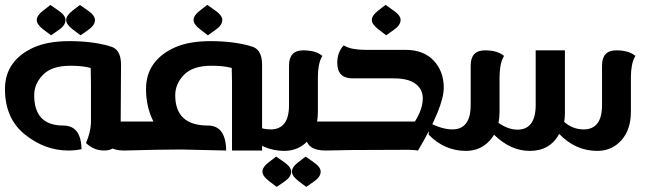

<svg xmlns="http://www.w3.org/2000/svg" viewBox="-20 -606 2627 773"><path d="M465.8 -104 460.4 -55.2Q453.6 0 399.4 0Q357.4 0 326.2 -30.3Q344.7 -72.3 346.2 -111.3V-271.5L345.2 -330.6Q345.2 -331.5 344.7 -332.5Q313 -341.3 263.2 -341.3Q188.5 -341.3 153.1 -304.9Q117.7 -268.6 117.7 -222.7Q117.7 -100.6 234.4 -100.6Q306.6 -100.6 308.1 -5.4Q283.2 0 255.4 0Q160.6 0 80.3 -64.5Q0 -128.9 0 -247.6Q0 -306.2 30.3 -348.4Q60.5 -390.6 117.2 -415.5Q173.8 -440.4 259.8 -440.4Q349.6 -440.4 419.4 -420.9L418.9 -420.4Q467.3 -412.1 467.3 -345.2ZM185.5 -463.9 153.8 -487.8Q127.9 -507.8 127.9 -525.4Q127.9 -543.9 154.3 -564L183.1 -585.9L216.8 -562.5Q243.7 -543.5 243.7 -525.4Q243.7 -504.4 217.8 -486.3ZM304.2 -463.9 272.5 -487.8Q246.6 -507.8 246.6 -525.4Q246.6 -543.9 272.9 -564L301.8 -585.9L335.4 -562.5Q362.3 -543.5 362.3 -525.4Q362.3 -504.4 336.4 -486.3Z M480 0Q400.4 0 400.4 -62.5V-116.7H597.7Q567.9 -175.8 567.9 -247.6Q567.9 -306.2 598.1 -348.4Q628.4 -390.6 685.1 -415.5Q741.7 -440.4 827.6 -440.4Q917.5 -440.4 987.3 -420.9L986.8 -420.4Q1035.2 -412.1 1035.2 -345.2V0H914.1V-271.5L913.1 -330.6Q913.1 -331.5 912.6 -332.5Q880.9 -341.3 831.1 -341.3Q756.3 -341.3 720.9 -304.9Q685.5 -268.6 685.5 -222.7Q685.5 -100.6 816.9 -100.6Q889.2 -100.6 890.6 0Q865.7 0 717.3 -3.9H691.4Q622.6 -3.9 480 0ZM816.9 -463.9 785.2 -488.3Q759.3 -507.8 759.3 -525.9Q759.3 -543.9 785.6 -564L814.5 -586.4L848.1 -562.5Q875 -543.5 875 -525.9Q875 -504.9 849.1 -486.8Z M1094.2 146.5 1062.5 122.6Q1036.6 102.5 1036.6 85Q1036.6 66.4 1063 46.4L1091.8 24.4L1125.5 47.9Q1152.3 66.9 1152.3 85Q1152.3 106 1126.5 124ZM1212.9 146.5 1181.2 122.6Q1155.3 102.5 1155.3 85Q1155.3 66.4 1181.6 46.4L1210.4 24.4L1244.1 47.9Q1271 66.9 1271 85Q1271 106 1245.1 124ZM974.6 -113.3Q1027.3 -85 1069.8 -85Q1106 -85 1124.8 -109.1Q1143.6 -133.3 1143.6 -183.1V-341.8Q1143.6 -403.3 1200.7 -403.3Q1251.5 -403.3 1277.8 -380.9Q1268.1 -364.7 1263.9 -342.8Q1259.8 -320.8 1259.8 -295.9V-156.2Q1259.8 -83.5 1221.2 -41Q1182.6 1.5 1124.5 1.5Q1038.6 1.5 974.6 -63.5Z M1534.7 -463.9 1502.9 -488.3Q1477.1 -507.8 1477.1 -525.9Q1477.1 -543.9 1503.4 -564L1532.2 -586.4L1565.9 -562.5Q1592.8 -543.5 1592.8 -525.9Q1592.8 -504.9 1566.9 -486.8ZM1398.9 -2 1290.5 0Q1210.9 0 1210.9 -62.5V-116.7H1650.4Q1682.1 -167 1682.1 -210Q1682.1 -246.6 1653.1 -268.6Q1624 -290.5 1564.9 -290.5H1399.4Q1337.9 -290.5 1337.9 -353Q1337.9 -396 1363.8 -423.3Q1379.9 -413.6 1401.9 -409.4Q1423.8 -405.3 1448.7 -405.3H1612.8Q1685.1 -405.3 1725.8 -362.3Q1766.6 -319.3 1766.6 -252.4Q1766.6 -175.8 1663.1 0Q1650.4 -2.4 1624.5 -2.9Z M1969.2 -63.5Q1961.9 -51.3 1952.6 -41Q1914.1 1.5 1856 1.5Q1770 1.5 1706.1 -63.5V-113.3Q1758.8 -85 1801.3 -85Q1837.4 -85 1856.2 -109.1Q1875 -133.3 1875 -183.1V-341.8Q1875 -403.3 1932.1 -403.3Q1982.9 -403.3 2009.3 -380.9Q1999.5 -364.7 1995.4 -342.8Q1991.2 -320.8 1991.2 -295.9V-156.2Q1991.2 -132.3 1986.8 -111.3Q2026.4 -84 2063.5 -84Q2099.1 -84 2117.9 -108.6Q2136.7 -133.3 2136.7 -183.1V-403.3H2254.4V-151.4Q2254.4 -131.8 2251.5 -115.2Q2286.1 -85 2330.1 -85Q2366.2 -85 2385 -109.1Q2403.8 -133.3 2403.8 -183.1V-341.8Q2403.8 -403.3 2460.9 -403.3Q2511.7 -403.3 2538.1 -380.9Q2528.3 -364.7 2524.2 -342.8Q2520 -320.8 2520 -295.9V-156.2Q2520 -83.5 2481.4 -41Q2442.9 1.5 2384.8 1.5Q2296.9 1.5 2231.4 -66.9Q2194.3 1.5 2112.8 1.5Q2035.6 1.5 1969.2 -63.5Z"/></svg>

Font: ALMAS
Style: Bold
Weight: 700
Designer: ALMAS Font/ by Husham Jawad Kadhim, derived from the Bainsely font by/ Paul James MIller
Foundry: High-Logic / Made with FontCreator
Version: Version 1.411;September 19, 2021;FontCreator 14.0.0.2814 32-